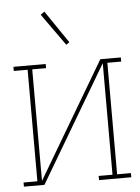

<svg xmlns="http://www.w3.org/2000/svg" viewBox="-53 -788 606 830"><g transform="rotate(-5 250.0 -373.0)"><path d="M17 0V-18H77V-502H17V-520H157V-502H97V-18L394 -520H483V-502H423V-18H483V0H343V-18H403V-502L106 0ZM253 -595 154 -734 171 -746 267 -605Z"/></g></svg>

Font: Iosevka Curly Slab Thin
Style: Regular
Weight: 100
Monospace: yes
Designer: Belleve Invis
Foundry: Belleve Invis
Version: Version 22.1.2; ttfautohint (v1.8.4)